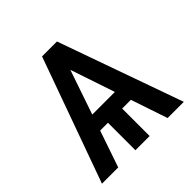

<svg xmlns="http://www.w3.org/2000/svg" viewBox="-182 -872 1032 1032"><g transform="rotate(-45 334.0 -356.0)"><path d="M279.5 -711.6H392.8L645.6 0H522.4L452.1 -208.8H385.7V0H277.7V-208.8H218.4L147 0H23.4ZM421.2 -299.7 335.9 -552.9 249.3 -299.7Z"/></g></svg>

Font: Cannonade Med
Style: Regular
Weight: 500
Designer: Rasmus Andersson
Foundry: rsms
Version: Version 3.012;git-f93a4a705